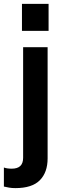

<svg xmlns="http://www.w3.org/2000/svg" viewBox="-52 -753 332 988"><path d="M27 215Q9 215 -5 212.5Q-19 210 -32 207V109Q-24 112 -14 113.5Q-4 115 8 115Q38 115 52.5 101Q67 87 67 59V-510H193V62Q193 134 153 174.5Q113 215 27 215ZM61 -594V-733H198V-594Z"/></svg>

Font: Instrument Sans SemiBold
Style: Regular
Weight: 600
Designer: Rodrigo Fuenzalida
Foundry: fragTYPE
Version: Version 1.000;gftools[0.9.28]